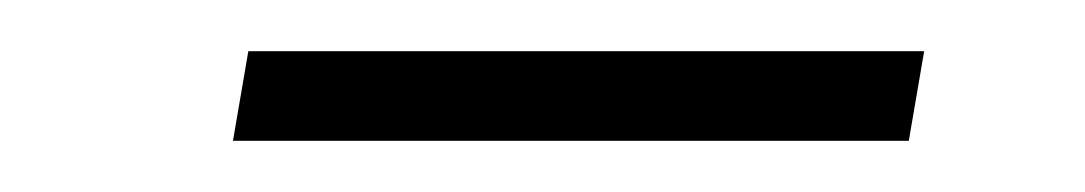

<svg xmlns="http://www.w3.org/2000/svg" viewBox="-20 -372 424 75"><path d="M71 -317 77 -352H341L335 -317Z"/></svg>

Font: Inria Serif
Style: Bold Italic
Weight: 700
Italic angle: -10°
Designer: Black Foundry Team
Foundry: Black Foundry
Version: Version 1.000; ttfautohint (v1.8.3)